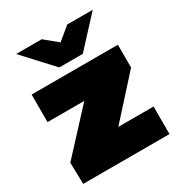

<svg xmlns="http://www.w3.org/2000/svg" viewBox="-176 -860 909 977"><g transform="rotate(-30 279.0 -371.5)"><path d="M28 0 25 -126 244 -363H28V-525H535V-391L328 -162H535V0ZM219 -574 258 -656 363 -743H513L357 -574ZM219 -574 63 -743H213L319 -656L357 -574Z"/></g></svg>

Font: REM Medium Black
Style: Regular
Weight: 900
Version: Version 1.005;gftools[0.9.28]